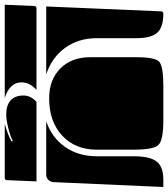

<svg xmlns="http://www.w3.org/2000/svg" viewBox="22 -558 690 787"><g transform="rotate(90 366.5 -165.0)"><path d="M208 -190V-380Q208 -456 226.5 -473Q245 -490 326 -490H467Q548 -490 567.5 -470Q587 -450 587 -368V-217Q587 -129 529.5 -75.5Q472 -22 377 -22Q300 -22 254 -68Q208 -114 208 -190ZM471 -10Q538 -33 576 -87.5Q614 -142 614 -217V-368Q614 -435 635.5 -462.5Q657 -490 710 -490H740L720 -40Q719 -27 710.5 -18.5Q702 -10 690 -10ZM0 -10 20 -480Q20 -490 30 -490Q85 -490 107.5 -465Q130 -440 130 -380V-217Q130 -142 169.5 -87.5Q209 -33 278 -10ZM-7 160 -2 40Q-2 30 8 30H342Q311 57 311 92Q311 116 328 133.5Q345 151 375 160ZM365 84Q365 53 391 30H717L712 150Q712 160 702 160H481Q526 148 553 132L551 127Q533 137 499 145.5Q465 154 444 154Q405 154 385 136Q365 118 365 84Z"/></g></svg>

Font: PrimecolorB
Style: Medium
Weight: 500
Designer: gluk
Foundry: gluk
Version: Version 0.672